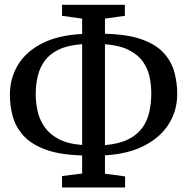

<svg xmlns="http://www.w3.org/2000/svg" viewBox="-20 -784 804 825"><path d="M246.5 21.5V-27.5L333 -38.5V-116Q235 -119 174 -142Q113 -165 80 -202Q47 -239 34.8 -284Q22.5 -329 22.5 -376Q22.5 -448 57.2 -505.2Q92 -562.5 161.2 -597.8Q230.5 -633 333 -638V-704L246.5 -716V-763.5H516.5V-716L431 -704V-639Q530 -636.5 591.2 -614Q652.5 -591.5 685 -554.8Q717.5 -518 729.5 -473Q741.5 -428 741.5 -380Q741.5 -309.5 705.8 -252Q670 -194.5 601 -158.5Q532 -122.5 431 -116.5V-37.5L517.5 -26V21.5ZM333 -161V-594Q272 -590 233 -571.2Q194 -552.5 172.5 -523.2Q151 -494 142.2 -456.8Q133.5 -419.5 133.5 -378.5Q133.5 -344.5 141 -308.8Q148.5 -273 169.5 -241.2Q190.5 -209.5 229.8 -187.8Q269 -166 333 -161ZM431 -160.5Q491 -165.5 530 -184.8Q569 -204 591 -234.2Q613 -264.5 621.5 -302.8Q630 -341 630 -383Q630 -419 622.5 -454.2Q615 -489.5 594 -519.2Q573 -549 533.8 -569Q494.5 -589 431 -594Z"/></svg>

Font: Merriweather 24pt SemiCondensed
Style: Regular
Weight: 400
Width: 4
Designer: Eben Sorkin
Foundry: Eben Sorkin
Version: Version 2.100